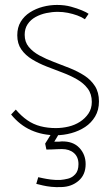

<svg xmlns="http://www.w3.org/2000/svg" viewBox="-20 -532 450 778"><path d="M227 -3H196L163 50L168 74Q180 74 191 73.5Q202 73 212 72.5Q222 72 231 72Q261 72 279.5 88Q298 104 298 133Q298 160 285 174Q272 188 255.5 192Q239 196 226 197Q205 198 186 195.5Q167 193 153.5 190Q140 187 135 186L127 213Q139 216 154 219.5Q169 223 188 225Q207 227 229 226Q270 225 298.5 200.5Q327 176 327 133Q327 94 301.5 67Q276 40 230 41Q225 42 219.5 42Q214 42 200 42ZM324 -454 339 -476Q331 -482 312 -490Q293 -498 267.5 -505Q242 -512 211 -512Q182 -512 153.5 -504.5Q125 -497 101.5 -482Q78 -467 64 -444Q50 -421 50 -389Q50 -355 66.5 -331.5Q83 -308 110 -291.5Q137 -275 169 -262.5Q201 -250 233 -238Q265 -226 292 -210.5Q319 -195 335.5 -173Q352 -151 352 -119Q352 -92 338.5 -72Q325 -52 304 -38.5Q283 -25 257.5 -19Q232 -13 206 -13Q173 -13 144 -20.5Q115 -28 90.5 -45Q66 -62 44 -88L25 -68Q60 -25 106 -4.5Q152 16 207 16Q238 16 269 7.5Q300 -1 325 -17.5Q350 -34 365.5 -60Q381 -86 381 -121Q381 -158 364.5 -183.5Q348 -209 321.5 -226Q295 -243 262.5 -256Q230 -269 198 -281Q166 -293 139.5 -307.5Q113 -322 96.5 -342Q80 -362 80 -391Q80 -416 92 -434Q104 -452 124 -463Q144 -474 167.5 -479Q191 -484 214 -484Q235 -484 255 -480Q275 -476 293 -469.5Q311 -463 324 -454Z"/></svg>

Font: Advent Pro ExtraLight
Style: Regular
Weight: 250
Version: Version 3.000